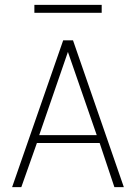

<svg xmlns="http://www.w3.org/2000/svg" viewBox="-20 -773 562 793"><path d="M30 0 241 -606.5H281.5L491.5 0H452.5L391.5 -182.5H132.5L68 0ZM142 -215H379.5L260.5 -558.5ZM122 -753H400V-720H122Z"/></svg>

Font: Karla ExtraLight
Style: Regular
Weight: 250
Designer: Jonathan Pinhorn
Version: Version 2.004;gftools[0.9.33]